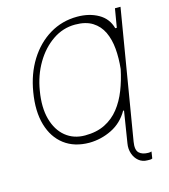

<svg xmlns="http://www.w3.org/2000/svg" viewBox="-134 -842 1014 1152"><g transform="rotate(-15 373.5 -266.0)"><path d="M720.2 -727.3 586.6 75.3Q578.5 124.6 598 143.5Q617.5 162.3 655.9 162.3Q667.3 162.3 675.1 159.4L668.7 201.3Q662.3 204.5 655.2 204.7Q648.1 204.9 642.8 204.5Q639.9 204.5 638.8 204.5Q607.2 204.5 584.9 186.1Q562.5 167.6 552.6 138Q542.6 108.3 548.3 75.3L579.5 -120.7H573.9Q535.2 -53.3 469.1 -20.8Q403.1 11.7 329.5 12.4Q236.9 12.1 174.7 -35Q112.6 -82 87.7 -167.4Q62.9 -252.8 82 -367.5Q99.8 -477.3 151.8 -560.5Q203.8 -643.8 281.4 -690.5Q359 -737.2 453.1 -737.2Q528.1 -737.2 583.8 -705.6Q639.6 -674 656.6 -611.2H666.2L685.7 -727.3ZM315.7 -36.6Q387.8 -36.6 440 -62.7Q492.2 -88.8 528.2 -134.6Q564.3 -180.4 587.5 -239.9Q610.8 -299.4 624.6 -366.1Q631.7 -432.2 626.6 -491.5Q621.4 -550.8 599.8 -596.4Q578.1 -642 536.4 -668.3Q494.7 -694.6 428.6 -694.6Q353 -694.6 288.9 -650.7Q224.8 -606.9 180.9 -532.5Q137.1 -458.1 122.2 -366.1Q105.1 -265.6 125.5 -191.6Q146 -117.5 195.7 -77.1Q245.4 -36.6 315.7 -36.6Z"/></g></svg>

Font: Inter Extra Light  BETA
Style: Italic
Weight: 200
Italic angle: 9.39999°
Designer: Rasmus Andersson
Foundry: rsms
Version: Version 3.011;git-f93a4a705